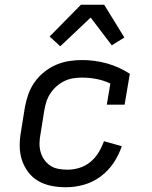

<svg xmlns="http://www.w3.org/2000/svg" viewBox="-20 -781 640 809"><path d="M258 8Q226 8 196 2Q166 -4 141 -18.5Q116 -33 98.5 -56.5Q81 -80 72 -108Q63 -136 63 -167Q63 -198 69 -230L85 -330Q90 -357 99.5 -384Q109 -411 126 -435Q143 -459 166 -477.5Q189 -496 215.5 -507.5Q242 -519 269.5 -523.5Q297 -528 325 -528Q380 -528 431.5 -513.5Q483 -499 527 -470L505 -340H430L445 -429Q418 -442 387.5 -448Q357 -454 325 -454Q307 -454 288 -451Q269 -448 251.5 -439.5Q234 -431 219 -418Q204 -405 193 -388.5Q182 -372 176 -354Q170 -336 167 -318L151 -218Q147 -198 146.5 -178.5Q146 -159 151 -141Q156 -123 166.5 -108Q177 -93 192 -83Q207 -73 226 -69.5Q245 -66 265 -66Q289 -66 314 -73.5Q339 -81 360 -98Q381 -115 395 -138Q409 -161 418 -186L493 -165Q481 -128 458.5 -94.5Q436 -61 403.5 -37Q371 -13 333 -2.5Q295 8 258 8ZM234 -586 189 -627 321 -761H419L504 -623L451 -590L362 -707Z"/></svg>

Font: Iosevka HT Extended
Style: Italic
Weight: 400
Width: 7
Italic angle: -9°
Monospace: yes
Designer: Belleve Invis
Foundry: Belleve Invis
Version: Version 32.3.0; ttfautohint (v1.8.4)